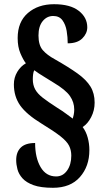

<svg xmlns="http://www.w3.org/2000/svg" viewBox="-20 -780 494 913"><path d="M232 113Q174 113 139.5 100.5Q105 88 87 68Q69 48 63 25Q57 2 57 -19Q57 -57 79 -78.5Q101 -100 147 -100Q147 -30 173 14.5Q199 59 247 59Q279 59 299 31Q319 3 319 -40Q319 -66 308.5 -87Q298 -108 267.5 -132Q237 -156 178 -192Q106 -236 76 -278.5Q46 -321 46 -379Q46 -411 62 -438Q78 -465 103 -479Q90 -496 77 -526.5Q64 -557 64 -599Q64 -676 112.5 -718Q161 -760 237 -760Q314 -760 354.5 -728.5Q395 -697 395 -650Q395 -621 371.5 -597.5Q348 -574 302 -574Q302 -603 297 -633Q292 -663 277 -683.5Q262 -704 233 -704Q203 -704 183 -679.5Q163 -655 163 -611Q163 -565 183.5 -541.5Q204 -518 241 -498Q308 -460 349.5 -430Q391 -400 410.5 -368Q430 -336 430 -292Q430 -255 413.5 -223Q397 -191 373 -176Q389 -155 397 -126Q405 -97 405 -66Q405 11 360 62Q315 113 232 113ZM326 -216Q328 -222 330.5 -234Q333 -246 333 -259Q333 -294 312.5 -323.5Q292 -353 235 -387Q210 -403 186.5 -417Q163 -431 143 -446Q139 -439 137.5 -427Q136 -415 136 -403Q136 -376 147 -355.5Q158 -335 183 -315.5Q208 -296 250 -269Q279 -251 296 -238Q313 -225 326 -216Z"/></svg>

Font: Noto Serif Tamil ExtraCondensed Black
Style: Italic
Weight: 900
Width: 2
Italic angle: -12°
Designer: Indian Type Foundry, Tom Grace, and the Monotype Design Team
Foundry: Monotype Imaging Inc.
Version: Version 2.003; ttfautohint (v1.8.4.7-5d5b)